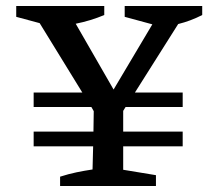

<svg xmlns="http://www.w3.org/2000/svg" viewBox="-20 -619 726 639"><path d="M92 -132V-181H291L292 -249L284 -263H92V-311H254L112 -542L34 -563V-599H327V-569Q282 -550 232 -540L358 -321L487 -538L395 -563V-599H653V-569Q614 -549 573 -539L429 -311H588V-263H398L390 -250V-181H588V-132H390V-54L499 -36V0H180V-31Q208 -40 234.5 -45.5Q261 -51 288 -55L290 -132Z"/></svg>

Font: Piazzolla SC Medium
Style: Regular
Weight: 500
Designer: Juan Pablo del Peral
Foundry: Huerta Tipografica
Version: Version 1.330